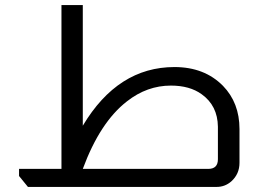

<svg xmlns="http://www.w3.org/2000/svg" viewBox="-20 -736 1019 756"><path d="M306 -716V-241Q444 -472 667 -472Q785 -472 858 -398Q923 -331 923 -228V-95Q923 -51 891 -22Q866 0 833 0H90L55 -43V-71H222V-716ZM838 -237Q837 -320 774 -365Q727 -399 653 -399Q559 -399 480 -337Q374 -255 306 -71H800Q838 -71 838 -109Z"/></svg>

Font: Almarai
Style: Regular
Weight: 400
Designer: Boutros International 2019
Foundry: Created by Boutros International 2019
Version: Version 1.10